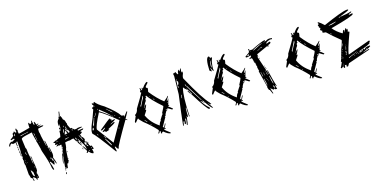

<svg xmlns="http://www.w3.org/2000/svg" viewBox="-16 -1585 4946 2494"><g transform="rotate(-20 2457.0 -337.5)"><path d="M140.6 -627 141.6 -646.5 139.6 -662.1Q131.8 -661.1 131.8 -629.9ZM232.4 -24.4 236.3 -25.4 235.4 -33.2 231.4 -32.2ZM227.5 -35.2 231.4 -36.1 230.5 -43.9 226.6 -43ZM205.1 -51.8 202.1 -106.4Q183.6 -139.6 176.8 -139.6Q179.7 -51.8 200.2 -51.8ZM448.2 -172.9 447.3 -180.7H443.4L444.3 -172.9ZM246.1 -152.3 244.1 -171.9H240.2L242.2 -152.3ZM474.6 -184.6 478.5 -185.5 474.6 -211.9H470.7ZM156.2 -234.4 155.3 -242.2H151.4L152.3 -234.4ZM169.9 -244.1 173.8 -245.1 172.9 -252.9 168.9 -252ZM153.3 -253.9 157.2 -254.9 155.3 -265.6H151.4ZM153.3 -281.2 157.2 -282.2 155.3 -293.9 151.4 -293ZM479.5 -342.8 483.4 -343.8 482.4 -351.6 478.5 -350.6ZM199.2 -346.7 194.3 -385.7H190.4V-373Q190.4 -366.2 188.5 -365.2Q193.4 -359.4 195.3 -346.7ZM408.2 -435.5 412.1 -436.5 410.2 -444.3 406.2 -443.4ZM387.7 -467.8 391.6 -468.8 390.6 -476.6 386.7 -475.6ZM385.7 -479.5 389.6 -480.5 388.7 -516.6 385.7 -534.2H381.8Q383.8 -491.2 385.7 -479.5ZM380.9 -542 384.8 -543 385.7 -566.4Q380.9 -573.2 379.9 -578.1L376 -577.1ZM207 -600.6Q252 -607.4 272.5 -614.3Q280.3 -611.3 284.2 -611.3L292 -616.2L299.8 -613.3Q305.7 -618.2 318.4 -620.1V-624Q288.1 -620.1 288.1 -617.2V-616.2L279.3 -619.1L206.1 -608.4ZM217.8 4.9 212.9 -1 209 -20.5Q182.6 -44.9 178.7 -44.9L174.8 -43L173.8 -23.4L180.7 -2L173.8 3.9H169.9L165 -34.2L146.5 -47.9Q139.6 -91.8 135.7 -96.7Q135.7 -221.7 136.7 -228.5L132.8 -234.4L130.9 -278.3L138.7 -279.3L129.9 -305.7Q137.7 -306.6 137.7 -346.7L135.7 -405.3Q142.6 -406.2 142.6 -551.8L127 -550.8L126 -522.5L127 -495.1L119.1 -493.2L116.2 -548.8L108.4 -543.9L86.9 -540Q72.3 -540 64.5 -552.7Q44.9 -549.8 32.2 -521.5L31.2 -520.5Q24.4 -520.5 23.9 -525.9Q23.4 -531.2 23.4 -535.2Q39.1 -569.3 69.3 -574.2L88.9 -572.3Q106.4 -586.9 118.2 -587.9L116.2 -599.6Q112.3 -599.6 104.5 -601.6Q82 -594.7 74.2 -593.8Q73.2 -597.7 68.4 -605.5Q99.6 -618.2 118.2 -639.6L117.2 -652.3Q117.2 -670.9 126 -671.9Q134.8 -672.9 146.5 -691.4Q158.2 -668 159.2 -661.1L163.1 -662.1L161.1 -673.8H168.9L169.9 -666L173.8 -667L171.9 -696.3Q171.9 -713.9 178.7 -715.8Q187.5 -714.8 187.5 -705.1L186.5 -696.3H187.5Q194.3 -696.3 195.3 -684.6Q195.3 -676.8 190.4 -661.1L195.3 -654.3Q193.4 -647.5 193.4 -643.6Q193.4 -641.6 201.2 -639.6Q255.9 -646.5 351.6 -665V-681.6Q351.6 -732.4 362.3 -732.4Q364.3 -715.8 381.8 -708Q400.4 -712.9 400.4 -734.4V-743.2H408.2L416 -688.5Q416 -683.6 428.7 -679.7L427.7 -703.1Q427.7 -717.8 434.6 -718.8Q447.3 -701.2 449.2 -673.8L476.6 -678.7L477.5 -670.9Q452.1 -666 452.1 -656.2V-654.3L466.8 -655.3Q483.4 -655.3 484.4 -651.4Q491.2 -656.2 499 -658.2L500 -650.4L465.8 -640.6L466.8 -636.7Q491.2 -638.7 500 -638.7Q529.3 -638.7 530.3 -629.9L523.4 -625L457 -616.2Q449.2 -615.2 449.2 -576.2V-567.4Q454.1 -558.6 454.1 -552.7Q454.1 -545.9 452.1 -540Q452.1 -537.1 456.1 -537.1L455.1 -517.6L475.6 -370.1H479.5Q479.5 -404.3 474.6 -437.5H482.4Q491.2 -380.9 500 -282.2L501 -275.4L504.9 -276.4Q502.9 -322.3 501 -334L508.8 -335.9Q519.5 -252 519.5 -245.1Q519.5 -216.8 507.8 -197.3Q526.4 -137.7 527.3 -115.2Q527.3 -109.4 520.5 -108.4Q496.1 -202.1 487.3 -202.1L483.4 -201.2L491.2 -156.2L501 -161.1L502.9 -157.2V-151.4Q502.9 -105.5 489.3 -103.5Q460 -161.1 450.2 -161.1V-158.2Q450.2 -153.3 447.3 -153.3Q463.9 -97.7 469.7 -49.8L461.9 -44.9Q454.1 -44.9 447.3 -74.2Q443.4 -158.2 399.4 -324.2L394.5 -360.4Q394.5 -363.3 397.5 -363.3L393.6 -371.1Q380.9 -455.1 374 -474.6H377.9Q374 -482.4 360.4 -575.2L361.3 -594.7L353.5 -597.7L275.4 -586.9Q208 -577.1 208 -561.5L213.9 -435.5Q218.8 -431.6 222.7 -410.2Q222.7 -406.2 218.8 -404.3Q218.8 -402.3 220.7 -402.3H222.7Q221.7 -393.6 221.7 -383.8Q221.7 -354.5 233.4 -273.4Q233.4 -269.5 229.5 -268.6Q230.5 -265.6 234.4 -265.6L232.4 -245.1L238.3 -210.9H242.2L239.3 -257.8L247.1 -259.8Q255.9 -173.8 255.9 -134.8Q255.9 -103.5 249 -102.5Q242.2 -81.1 236.3 -80.1L242.2 -73.2L249 -21.5Q249 -16.6 238.3 -9.8Q238.3 -15.6 225.6 -19.5L226.6 -11.7Q226.6 3.9 217.8 4.9ZM243.2 -261.7 236.3 -308.6 244.1 -310.5 249 -268.6Q249 -263.7 243.2 -261.7ZM125 -317.4 124 -324.2 130.9 -326.2 132.8 -318.4ZM124 -352.5 120.1 -378.9 127.9 -380.9 131.8 -353.5ZM123 -387.7 118.2 -422.9 125 -423.8 129.9 -388.7ZM120.1 -434.6 117.2 -454.1 125 -455.1 127.9 -435.5ZM120.1 -461.9 117.2 -485.4 124 -486.3 127.9 -462.9Z M770.5 -519.5 778.3 -520.5 777.3 -524.4Q772.5 -531.2 772.5 -535.2Q775.4 -536.1 775.4 -539.1V-540L767.6 -539.1ZM804.7 -477.5 808.6 -478.5 805.7 -489.3Q794.9 -512.7 793.9 -522.5H790V-518.6Q790 -511.7 788.1 -506.8H789.1Q796.9 -506.8 804.7 -477.5ZM749 -451.2Q762.7 -489.3 762.7 -494.1L753.9 -497.1Q744.1 -470.7 744.1 -457Q744.1 -451.2 747.1 -451.2ZM802.7 -430.7 825.2 -433.6Q822.3 -450.2 811.5 -471.7L805.7 -465.8Q796.9 -465.8 789.1 -499Q784.2 -497.1 779.3 -482.4Q787.1 -468.8 793 -468.8L790 -460.9L792 -449.2L799.8 -454.1Q800.8 -446.3 804.7 -446.3Q802.7 -442.4 802.7 -437.5ZM752.9 -423.8 791 -428.7Q791 -432.6 778.3 -459Q781.2 -464.8 781.2 -468.8V-470.7Q777.3 -470.7 772.9 -470.2Q768.6 -469.7 752 -427.7ZM864.3 -439.5V-442.4Q864.3 -451.2 872.1 -463.9Q872.1 -467.8 868.2 -467.8V-465.8Q868.2 -456.1 857.4 -454.1L860.4 -439.5ZM759.8 -404.3 774.4 -407.2V-411.1L758.8 -408.2ZM641.6 -370.1V-374L627 -373Q617.2 -373 614.3 -375Q610.4 -374 610.4 -370.1ZM738.3 -359.4Q742.2 -362.3 745.1 -363.3Q748 -364.3 749 -364.3Q753.9 -364.3 753.9 -361.3Q769.5 -371.1 791 -374L790 -377.9Q759.8 -374 759.8 -370.1L752 -373L736.3 -371.1ZM647.5 -337.9 655.3 -339.8 654.3 -343.8 646.5 -341.8ZM944.3 -282.2 951.2 -284.2Q949.2 -300.8 922.9 -353.5H918.9L919.9 -345.7Q942.4 -296.9 944.3 -282.2ZM875 -300.8 878.9 -301.8V-305.7Q874 -310.5 873 -318.4L880.9 -320.3Q870.1 -335 869.1 -341.8H865.2L864.3 -325.2ZM639.6 -176.8 643.6 -177.7 642.6 -184.6 638.7 -183.6ZM1023.4 -140.6 1020.5 -156.2H1016.6L1017.6 -152.3Q1017.6 -146.5 1015.6 -140.6ZM984.4 -112.3 987.3 -114.3V-118.2Q983.4 -123 981.4 -127.9L973.6 -127Q983.4 -118.2 984.4 -112.3ZM605.5 3.9 637.7 -165Q636.7 -168.9 632.8 -168.9Q616.2 -77.1 603.5 -74.2V-75.2Q603.5 -86.9 635.7 -207L642.6 -209V-203.1Q642.6 -197.3 641.6 -192.4Q641.6 -189.5 645.5 -189.5V-190.4Q645.5 -202.1 670.9 -286.1Q669.9 -290 666 -290L667 -283.2L659.2 -282.2V-285.2Q666 -300.8 666 -312.5V-317.4L656.2 -318.4Q644.5 -318.4 633.8 -314.5Q632.8 -321.3 627 -321.3Q622.1 -320.3 622.1 -317.4V-316.4H593.8L626 -340.8Q611.3 -338.9 602.5 -338.9Q587.9 -338.9 586.9 -343.8L601.6 -364.3L581.1 -371.1H579.1Q577.1 -371.1 577.1 -372.1Q577.1 -375 585 -385.7V-381.8L593.8 -385.7Q596.7 -385.7 596.7 -382.8Q608.4 -392.6 619.1 -393.6L627 -391.6Q644.5 -405.3 687.5 -414.1Q700.2 -446.3 703.1 -494.1L710 -495.1L711.9 -487.3Q716.8 -488.3 726.6 -521.5Q726.6 -524.4 723.6 -524.4H722.7V-522.5Q722.7 -512.7 709 -510.7L708 -514.6Q711.9 -534.2 716.8 -536.1Q719.7 -529.3 724.6 -529.3Q732.4 -529.3 732.4 -535.2Q732.4 -541 727.5 -541Q734.4 -568.4 734.4 -576.2V-578.1L718.8 -551.8L716.8 -569.3Q716.8 -629.9 752 -646.5Q746.1 -652.3 746.1 -656.2Q761.7 -659.2 777.3 -731.4L785.2 -732.4L786.1 -729.5Q777.3 -672.9 767.6 -671.9L768.6 -664.1L779.3 -673.8Q793.9 -647.5 797.9 -614.3H799.8Q815.4 -614.3 823.2 -558.6L827.1 -559.6L826.2 -532.2Q845.7 -473.6 854.5 -473.6L862.3 -478.5Q870.1 -472.7 894.5 -443.4L924.8 -444.3Q929.7 -445.3 936.5 -449.2L965.8 -450.2Q995.1 -450.2 996.1 -442.4Q993.2 -442.4 993.2 -439.5Q977.5 -438.5 930.7 -427.7L929.7 -424.8L930.7 -421.9L929.7 -416H930.7Q932.6 -416 933.6 -414.1Q973.6 -419.9 1003.9 -419.9V-418.9Q1003.9 -412.1 996.1 -406.2Q978.5 -405.3 959 -398.4L960.9 -386.7H964.8Q972.7 -386.7 973.6 -380.9Q960.9 -365.2 937.5 -356.4Q946.3 -344.7 950.2 -323.2H946.3L947.3 -315.4L955.1 -319.3Q963.9 -310.5 975.6 -283.2Q973.6 -279.3 973.6 -272.5L974.6 -263.7L965.8 -265.6L968.8 -246.1L973.6 -240.2L966.8 -234.4Q958 -243.2 957 -249Q953.1 -249 953.1 -245.1Q958 -238.3 959 -233.4L952.1 -229.5Q962.9 -210.9 962.9 -204.1H966.8V-211.9Q974.6 -210.9 975.1 -205.1Q975.6 -199.2 976.6 -193.4L967.8 -196.3L968.8 -192.4Q985.4 -185.5 986.3 -179.7H990.2L989.3 -191.4L979.5 -202.1V-203.1Q979.5 -206.1 982.4 -207Q977.5 -214.8 975.6 -225.6L984.4 -222.7L972.7 -252L980.5 -252.9Q981.4 -241.2 989.3 -241.2Q987.3 -234.4 987.3 -226.6L991.2 -227.5L1002 -236.3Q1005.9 -231.4 1007.8 -225.6L992.2 -223.6Q1002 -210.9 1004.9 -194.3Q1001 -193.4 1001 -189.5H1002Q1008.8 -189.5 1019.5 -168L1027.3 -173.8H1031.2L1045.9 -125L1025.4 -126L1018.6 -122.1L1023.4 -114.3L1026.4 -86.9Q1026.4 -73.2 1017.6 -70.3Q986.3 -80.1 967.8 -115.2Q963.9 -113.3 951.2 -100.6H950.2Q944.3 -100.6 938.5 -110.4Q951.2 -117.2 951.2 -122.1V-130.9Q918.9 -189.5 916 -209Q933.6 -194.3 955.1 -147.5H959Q958 -156.2 954.1 -163.1L956.1 -170.9Q951.2 -176.8 950.2 -186.5Q950.2 -189.5 953.1 -190.4Q946.3 -211.9 893.6 -314.5H889.6L890.6 -306.6Q894.5 -302.7 898.4 -280.3Q891.6 -282.2 887.7 -282.2H885.7Q886.7 -278.3 915 -212.9Q907.2 -212.9 876 -268.6Q877.9 -275.4 877.9 -282.2V-286.1H876Q861.3 -286.1 842.8 -337.9L823.2 -338.9Q811.5 -337.9 789.1 -331.1Q782.2 -333 768.6 -333Q752 -333 721.7 -327.1V-320.3Q721.7 -297.9 710 -254.9Q700.2 -253.9 683.6 -118.2H690.4V-110.4Q684.6 -110.4 679.7 -113.3L686.5 -94.7Q668.9 -59.6 666 -58.6Q660.2 -60.5 656.2 -60.5H654.3L642.6 -3.9L621.1 -2L626 -22.5L614.3 -20.5V-13.7Q614.3 -8.8 612.3 -8.8L617.2 -1V2.9ZM655.3 -256.8 653.3 -268.6 660.2 -270.5 661.1 -265.6Q661.1 -258.8 655.3 -256.8ZM647.5 -233.4 646.5 -241.2H653.3V-239.3Q653.3 -233.4 647.5 -233.4ZM650.4 -217.8H648.4Q642.6 -217.8 640.6 -224.6Q640.6 -232.4 647.5 -233.4ZM907.2 -246.1 900.4 -268.6 908.2 -270.5 915 -247.1ZM703.1 -198.2 702.1 -204.1Q702.1 -213.9 708 -215.8L709 -205.1Q709 -200.2 703.1 -198.2ZM921.9 -228.5H920.9Q914.1 -228.5 912.1 -239.3L919.9 -240.2ZM910.2 -164.1 903.3 -187.5H907.2Q908.2 -180.7 918 -166ZM604.5 18.6V14.6Q604.5 7.8 610.4 6.8L612.3 17.6ZM599.6 67.4 594.7 59.6Q599.6 47.9 599.6 42V40L607.4 38.1Q607.4 66.4 599.6 67.4Z M1269.5 -274.4Q1260.7 -274.4 1259.8 -291Q1249 -286.1 1237.3 -285.2Q1227.5 -285.2 1227.5 -293.9Q1274.4 -322.3 1275.4 -328.1L1274.4 -332Q1267.6 -332 1226.6 -310.5Q1217.8 -315.4 1212.9 -315.4V-320.3Q1359.4 -421.9 1372.1 -422.9L1381.8 -408.2Q1377 -408.2 1377 -404.3Q1391.6 -404.3 1392.6 -396.5Q1382.8 -394.5 1382.8 -387.7L1383.8 -386.7Q1403.3 -388.7 1426.8 -393.6L1432.6 -385.7Q1421.9 -376 1358.4 -349.6V-344.7L1363.3 -345.7Q1392.6 -359.4 1405.3 -360.4Q1416 -359.4 1416 -352.5Q1404.3 -336.9 1307.6 -297.9V-293L1316.4 -293.9V-285.2Q1311.5 -285.2 1269.5 -274.4ZM1245.1 -634.8V-643.6H1240.2L1241.2 -634.8ZM1283.2 -85.9Q1282.2 -113.3 1228.5 -195.3H1224.6V-190.4Q1266.6 -94.7 1279.3 -85.9ZM1245.1 -196.3 1246.1 -200.2Q1226.6 -235.4 1221.7 -235.4V-231.4Q1238.3 -196.3 1245.1 -196.3ZM1447.3 -259.8V-270.5Q1439.5 -268.6 1439.5 -261.7V-259.8ZM1153.3 -267.6 1162.1 -268.6Q1157.2 -275.4 1157.2 -285.2H1148.4Q1153.3 -277.3 1153.3 -267.6ZM1503.9 -379.9 1502.9 -388.7Q1496.1 -388.7 1485.4 -396.5Q1486.3 -385.7 1499 -379.9ZM1127 -350.6Q1134.8 -376 1134.8 -378.9L1125 -382.8L1113.3 -359.4V-350.6ZM1452.1 -430.7Q1451.2 -439.5 1442.4 -439.5L1443.4 -430.7ZM1424.8 -429.7V-434.6H1423.8Q1416 -434.6 1416 -446.3H1411.1L1412.1 -437.5ZM1146.5 -396.5 1185.5 -497.1V-502L1180.7 -501Q1180.7 -493.2 1141.6 -418.9L1142.6 -396.5ZM1189.5 -510.7Q1198.2 -510.7 1198.2 -518.6V-525.4Q1189.5 -523.4 1189.5 -517.6ZM1312.5 -109.4 1483.4 -356.4 1482.4 -360.4Q1321.3 -516.6 1268.6 -545.9Q1168 -388.7 1167 -343.8ZM1436.5 -484.4Q1435.5 -495.1 1374 -551.8V-555.7H1365.2Q1428.7 -484.4 1436.5 -484.4ZM1211.9 -521.5 1222.7 -557.6Q1215.8 -556.6 1207 -525.4V-521.5ZM1407.2 -446.3V-450.2Q1370.1 -497.1 1280.3 -579.1L1272.5 -559.6Q1300.8 -541 1407.2 -446.3ZM1257.8 -582Q1265.6 -583 1265.6 -588.9V-595.7Q1257.8 -593.8 1257.8 -587.9ZM1305.7 10.7Q1128.9 -282.2 1093.8 -313.5L1092.8 -326.2Q1092.8 -367.2 1139.6 -454.1Q1151.4 -471.7 1211.9 -605.5Q1202.1 -620.1 1202.1 -628.9L1210 -633.8H1223.6Q1231.4 -646.5 1231.4 -658.2V-660.2Q1220.7 -660.2 1216.8 -682.6L1230.5 -683.6L1243.2 -675.8Q1245.1 -693.4 1255.9 -693.4Q1280.3 -650.4 1363.3 -591.8Q1494.1 -472.7 1524.4 -411.1Q1525.4 -402.3 1560.5 -396.5L1561.5 -387.7L1557.6 -378.9H1561.5Q1561.5 -384.8 1612.3 -435.5L1617.2 -426.8L1563.5 -346.7Q1569.3 -346.7 1583 -326.2V-322.3L1559.6 -337.9Q1353.5 -48.8 1353.5 -27.3Q1353.5 -14.6 1344.7 -14.6Q1334 -14.6 1315.4 -55.7Q1307.6 -54.7 1307.6 -48.8L1314.5 5.9Z M2109.4 -272.5Q2104.5 -281.2 2104.5 -286.1Q2095.7 -285.2 2095.7 -277.3Q2104.5 -272.5 2109.4 -272.5ZM1854.5 -161.1V-169.9H1844.7Q1846.7 -161.1 1854.5 -161.1ZM1817.4 -211.9V-216.8Q1793.9 -249 1789.1 -249V-244.1Q1810.5 -211.9 1817.4 -211.9ZM2151.4 -355.5V-365.2H2146.5V-355.5ZM2007.8 -448.2Q1998 -471.7 1984.4 -471.7Q1984.4 -465.8 2007.8 -448.2ZM1956.1 -508.8V-518.6H1952.1V-508.8ZM1952.1 -114.3Q1971.7 -166 1989.3 -166L1984.4 -174.8Q2035.2 -244.1 2040 -244.1L2035.2 -253.9Q2082 -324.2 2082 -336.9Q1962.9 -460 1918.9 -537.1V-541Q1916 -541 1905.3 -527.3L1910.2 -518.6V-513.7Q1891.6 -513.7 1891.6 -476.6Q1866.2 -451.2 1844.7 -402.3V-397.5H1849.6Q1849.6 -416 1877.9 -434.6V-425.8Q1860.4 -389.6 1844.7 -370.1V-365.2L1854.5 -370.1V-360.4Q1854.5 -356.4 1812.5 -304.7Q1848.6 -197.3 1952.1 -114.3ZM1807.6 -425.8Q1858.4 -510.7 1873 -527.3Q1873 -538.1 1877.9 -545.9V-550.8H1873L1822.3 -466.8Q1822.3 -462.9 1803.7 -439.5V-425.8ZM2109.4 -272.5V-262.7L2100.6 -267.6L2072.3 -225.6Q2072.3 -203.1 2053.7 -203.1L2058.6 -193.4L1989.3 -91.8H1984.4Q1990.2 -68.4 1998 -68.4Q1998 -76.2 2021.5 -110.4V-114.3H2030.3V-110.4L2002.9 -63.5L2011.7 -49.8V-44.9H2007.8L1993.2 -54.7L1989.3 -44.9Q1989.3 -37.1 2053.7 19.5V29.3Q2021.5 29.3 1965.8 -26.4Q1958 -21.5 1947.3 -21.5L1952.1 -12.7L1942.4 -7.8L1933.6 -12.7L1937.5 -36.1Q1937.5 -44.9 1923.8 -44.9Q1923.8 -31.2 1905.3 -17.6L1900.4 -26.4Q1918.9 -45.9 1918.9 -63.5Q1848.6 -155.3 1766.6 -230.5Q1719.7 -282.2 1719.7 -295.9Q1711.9 -295.9 1673.8 -253.9Q1664.1 -253.9 1664.1 -267.6L1696.3 -328.1Q1696.3 -333 1701.2 -333Q1696.3 -341.8 1696.3 -351.6Q1736.3 -371.1 1748 -420.9Q1858.4 -570.3 1873 -597.7Q1866.2 -597.7 1859.4 -611.3Q1873 -626 1873 -634.8L1868.2 -657.2H1873Q1883.8 -657.2 1886.7 -625H1896.5V-653.3H1905.3V-638.7Q1910.2 -638.7 1942.4 -675.8Q1970.7 -704.1 1989.3 -704.1L1993.2 -694.3V-690.4Q1952.1 -652.3 1952.1 -648.4V-634.8Q1970.7 -631.8 1970.7 -620.1Q1970.7 -611.3 1960.9 -579.1V-574.2Q2036.1 -460 2114.3 -388.7Q2173.8 -430.7 2178.7 -439.5H2183.6V-434.6Q2149.4 -393.6 2146.5 -378.9Q2155.3 -378.9 2174.8 -407.2V-402.3L2146.5 -323.2Q2156.2 -322.3 2156.2 -309.6H2151.4L2141.6 -314.5V-304.7Q2148.4 -304.7 2188.5 -262.7Q2188.5 -253.9 2174.8 -253.9Q2137.7 -278.3 2123 -291Q2116.2 -272.5 2109.4 -272.5Z M2363.3 -594.7 2362.3 -604.5H2357.4L2358.4 -594.7ZM2342.8 -347.7 2347.7 -348.6V-352.5Q2347.7 -363.3 2353.5 -385.7L2351.6 -394.5H2347.7Q2347.7 -386.7 2341.8 -356.4ZM2576.2 -238.3 2575.2 -247.1 2459 -475.6H2450.2Q2451.2 -466.8 2572.3 -238.3ZM2445.3 -478.5 2454.1 -479.5Q2448.2 -486.3 2447.3 -502H2438.5ZM2341.8 -491.2 2350.6 -492.2Q2350.6 -497.1 2354.5 -506.8Q2348.6 -514.6 2347.7 -520.5Q2370.1 -535.2 2370.1 -565.4V-573.2H2369.1Q2361.3 -573.2 2358.4 -590.8H2354.5ZM2292 4.9Q2291 0 2286.1 0Q2299.8 -65.4 2302.7 -65.4Q2297.9 -73.2 2295.9 -88.9L2291 -86.9Q2287.1 -16.6 2273.4 -16.6Q2266.6 -16.6 2265.6 -25.4Q2271.5 -42 2271.5 -57.6L2257.8 -55.7Q2252 -2.9 2235.4 -2.9Q2265.6 -161.1 2322.3 -411.1L2347.7 -653.3L2344.7 -681.6Q2344.7 -690.4 2356.4 -690.4Q2362.3 -690.4 2367.2 -688.5Q2368.2 -698.2 2379.9 -698.2Q2381.8 -684.6 2398.4 -659.2L2407.2 -661.1Q2407.2 -691.4 2428.7 -713.9L2432.6 -685.5L2457 -720.7L2460.9 -721.7Q2460.9 -705.1 2448.2 -664.1L2460.9 -675.8H2465.8L2468.8 -652.3Q2447.3 -612.3 2447.3 -585.9Q2593.8 -252.9 2667 -168.9Q2663.1 -168 2663.1 -164.1Q2669.9 -164.1 2677.7 -151.4L2669.9 -145.5Q2645.5 -157.2 2643.6 -175.8L2638.7 -174.8Q2639.6 -169.9 2683.6 -96.7L2675.8 -95.7Q2655.3 -104.5 2586.9 -230.5L2582 -228.5L2583 -220.7Q2588.9 -211.9 2588.9 -207Q2582 -207 2557.6 -235.4L2559.6 -226.6Q2606.4 -140.6 2640.6 -115.2V-103.5Q2640.6 -96.7 2632.8 -95.7Q2607.4 -95.7 2476.6 -356.4Q2484.4 -359.4 2484.4 -362.3Q2450.2 -436.5 2439.5 -445.3L2425.8 -444.3Q2411.1 -473.6 2403.3 -473.6Q2364.3 -366.2 2358.4 -109.4L2360.4 -95.7L2350.6 -93.8Q2350.6 -188.5 2356.4 -214.8L2347.7 -213.9Q2336.9 -134.8 2336.9 -92.8L2328.1 -91.8L2326.2 -110.4L2322.3 -109.4Q2301.8 3.9 2292 4.9ZM2589.8 -193.4 2588.9 -202.1 2598.6 -203.1 2599.6 -194.3ZM2475.6 -366.2H2470.7Q2462.9 -366.2 2443.4 -409.2L2451.2 -414.1Q2475.6 -370.1 2475.6 -366.2ZM2445.3 -427.7H2438.5Q2431.6 -427.7 2430.7 -436.5Q2445.3 -436.5 2445.3 -427.7Z M3175.8 -272.5Q3170.9 -281.2 3170.9 -286.1Q3162.1 -285.2 3162.1 -277.3Q3170.9 -272.5 3175.8 -272.5ZM2920.9 -161.1V-169.9H2911.1Q2913.1 -161.1 2920.9 -161.1ZM2883.8 -211.9V-216.8Q2860.4 -249 2855.5 -249V-244.1Q2877 -211.9 2883.8 -211.9ZM3217.8 -355.5V-365.2H3212.9V-355.5ZM3074.2 -448.2Q3064.5 -471.7 3050.8 -471.7Q3050.8 -465.8 3074.2 -448.2ZM3022.5 -508.8V-518.6H3018.6V-508.8ZM3018.6 -114.3Q3038.1 -166 3055.7 -166L3050.8 -174.8Q3101.6 -244.1 3106.4 -244.1L3101.6 -253.9Q3148.4 -324.2 3148.4 -336.9Q3029.3 -460 2985.4 -537.1V-541Q2982.4 -541 2971.7 -527.3L2976.6 -518.6V-513.7Q2958 -513.7 2958 -476.6Q2932.6 -451.2 2911.1 -402.3V-397.5H2916Q2916 -416 2944.3 -434.6V-425.8Q2926.8 -389.6 2911.1 -370.1V-365.2L2920.9 -370.1V-360.4Q2920.9 -356.4 2878.9 -304.7Q2915 -197.3 3018.6 -114.3ZM2874 -425.8Q2924.8 -510.7 2939.5 -527.3Q2939.5 -538.1 2944.3 -545.9V-550.8H2939.5L2888.7 -466.8Q2888.7 -462.9 2870.1 -439.5V-425.8ZM3175.8 -272.5V-262.7L3167 -267.6L3138.7 -225.6Q3138.7 -203.1 3120.1 -203.1L3125 -193.4L3055.7 -91.8H3050.8Q3056.6 -68.4 3064.5 -68.4Q3064.5 -76.2 3087.9 -110.4V-114.3H3096.7V-110.4L3069.3 -63.5L3078.1 -49.8V-44.9H3074.2L3059.6 -54.7L3055.7 -44.9Q3055.7 -37.1 3120.1 19.5V29.3Q3087.9 29.3 3032.2 -26.4Q3024.4 -21.5 3013.7 -21.5L3018.6 -12.7L3008.8 -7.8L3000 -12.7L3003.9 -36.1Q3003.9 -44.9 2990.2 -44.9Q2990.2 -31.2 2971.7 -17.6L2966.8 -26.4Q2985.4 -45.9 2985.4 -63.5Q2915 -155.3 2833 -230.5Q2786.1 -282.2 2786.1 -295.9Q2778.3 -295.9 2740.2 -253.9Q2730.5 -253.9 2730.5 -267.6L2762.7 -328.1Q2762.7 -333 2767.6 -333Q2762.7 -341.8 2762.7 -351.6Q2802.7 -371.1 2814.5 -420.9Q2924.8 -570.3 2939.5 -597.7Q2932.6 -597.7 2925.8 -611.3Q2939.5 -626 2939.5 -634.8L2934.6 -657.2H2939.5Q2950.2 -657.2 2953.1 -625H2962.9V-653.3H2971.7V-638.7Q2976.6 -638.7 3008.8 -675.8Q3037.1 -704.1 3055.7 -704.1L3059.6 -694.3V-690.4Q3018.6 -652.3 3018.6 -648.4V-634.8Q3037.1 -631.8 3037.1 -620.1Q3037.1 -611.3 3027.3 -579.1V-574.2Q3102.5 -460 3180.7 -388.7Q3240.2 -430.7 3245.1 -439.5H3250V-434.6Q3215.8 -393.6 3212.9 -378.9Q3221.7 -378.9 3241.2 -407.2V-402.3L3212.9 -323.2Q3222.7 -322.3 3222.7 -309.6H3217.8L3208 -314.5V-304.7Q3214.8 -304.7 3254.9 -262.7Q3254.9 -253.9 3241.2 -253.9Q3204.1 -278.3 3189.5 -291Q3182.6 -272.5 3175.8 -272.5ZM2857.4 -739.3 2865.2 -727.5V-719.7L2861.3 -711.9H2869.1L2880.9 -719.7Q2888.7 -718.8 2888.7 -711.9V-704.1Q2864.3 -660.2 2853.5 -567.4L2857.4 -547.9L2849.6 -543.9Q2841.8 -543.9 2841.8 -551.8H2845.7Q2830.1 -572.3 2830.1 -590.8H2826.2V-567.4L2830.1 -547.9L2822.3 -543.9Q2822.3 -546.9 2802.7 -563.5Q2809.6 -739.3 2853.5 -739.3ZM2853.5 -700.2V-692.4H2857.4V-700.2ZM2837.9 -610.4Q2841.8 -603.5 2841.8 -590.8H2845.7Q2857.4 -675.8 2857.4 -684.6Q2847.7 -684.6 2837.9 -610.4Z M3679.7 -690.4V-686.5H3700.2Q3709 -684.6 3709 -677.7L3704.1 -669.9Q3682.6 -673.8 3679.7 -673.8Q3618.2 -660.2 3618.2 -641.6V-636.7L3659.2 -649.4H3663.1Q3671.9 -648.4 3671.9 -641.6V-636.7Q3671.9 -623 3626 -612.3V-608.4Q3638.7 -608.4 3638.7 -599.6Q3634.8 -599.6 3634.8 -595.7L3610.4 -604.5L3458 -550.8V-538.1L3461.9 -517.6H3454.1V-526.4H3450.2V-513.7L3511.7 -254.9H3515.6V-258.8Q3506.8 -287.1 3506.8 -308.6H3515.6V-303.7Q3536.1 -154.3 3556.6 -78.1V-74.2Q3548.8 -74.2 3548.8 -94.7H3543.9Q3543.9 -89.8 3540 -82Q3548.8 -46.9 3548.8 -41H3527.3L3511.7 -57.6Q3511.7 -44.9 3502.9 -44.9L3465.8 -78.1Q3474.6 -27.3 3482.4 -3.9L3474.6 0L3454.1 -57.6Q3439.5 -57.6 3433.6 -106.4H3437.5L3400.4 -336.9H3408.2Q3404.3 -365.2 3400.4 -374H3404.3L3400.4 -381.8V-394.5Q3400.4 -398.4 3404.3 -398.4L3396.5 -422.9H3400.4L3396.5 -431.6V-456.1H3387.7V-476.6H3383.8V-489.3Q3383.8 -499 3376 -526.4H3351.6Q3342.8 -526.4 3342.8 -534.2Q3355.5 -543 3372.1 -543V-567.4Q3342.8 -558.6 3322.3 -558.6H3314.5Q3308.6 -558.6 3301.8 -571.3L3363.3 -608.4Q3363.3 -611.3 3372.1 -628.9L3367.2 -649.4L3376 -653.3Q3383.8 -653.3 3383.8 -616.2H3387.7V-632.8H3392.6L3417 -628.9Q3575.2 -690.4 3610.4 -690.4L3614.3 -682.6L3610.4 -673.8H3618.2Q3653.3 -690.4 3679.7 -690.4ZM3589.8 -669.9V-666H3593.8Q3601.6 -669.9 3605.5 -669.9V-673.8H3601.6Q3593.8 -669.9 3589.8 -669.9ZM3424.8 -616.2Q3428.7 -616.2 3428.7 -612.3Q3553.7 -662.1 3560.5 -662.1V-666H3556.6Q3466.8 -642.6 3424.8 -616.2ZM3523.4 -616.2V-608.4Q3548.8 -612.3 3548.8 -620.1H3543.9ZM3478.5 -595.7V-591.8H3482.4Q3505.9 -604.5 3515.6 -604.5V-608.4H3506.8Q3486.3 -595.7 3478.5 -595.7ZM3326.2 -571.3H3346.7Q3355.5 -571.3 3355.5 -579.1V-587.9H3351.6Q3326.2 -578.1 3326.2 -571.3ZM3461.9 -497.1H3470.7V-489.3H3461.9ZM3491.2 -377.9H3499V-370.1H3491.2ZM3495.1 -357.4H3502.9V-349.6H3495.1ZM3499 -340.8H3506.8V-333H3499ZM3420.9 -316.4V-308.6L3428.7 -254.9H3433.6V-262.7Q3424.8 -303.7 3424.8 -316.4ZM3482.4 -316.4V-299.8H3486.3V-316.4ZM3450.2 -299.8 3458 -258.8H3461.9L3454.1 -299.8ZM3486.3 -288.1V-275.4L3491.2 -254.9H3495.1V-267.6Q3491.2 -275.4 3491.2 -279.3Q3495.1 -279.3 3495.1 -283.2ZM3506.8 -234.4V-225.6Q3511.7 -161.1 3523.4 -123H3527.3V-135.7Q3527.3 -161.1 3511.7 -234.4ZM3428.7 -221.7V-213.9L3441.4 -127H3445.3V-148.4Q3445.3 -168.9 3433.6 -221.7ZM3465.8 -217.8V-210H3470.7V-217.8ZM3470.7 -201.2V-189.5H3474.6V-201.2ZM3474.6 -180.7V-172.9H3478.5V-180.7ZM3511.7 -102.5V-90.8Q3519.5 -61.5 3527.3 -61.5V-82Q3515.6 -95.7 3515.6 -102.5Z M4201.2 -272.5Q4196.3 -281.2 4196.3 -286.1Q4187.5 -285.2 4187.5 -277.3Q4196.3 -272.5 4201.2 -272.5ZM3946.3 -161.1V-169.9H3936.5Q3938.5 -161.1 3946.3 -161.1ZM3909.2 -211.9V-216.8Q3885.7 -249 3880.9 -249V-244.1Q3902.3 -211.9 3909.2 -211.9ZM4243.2 -355.5V-365.2H4238.3V-355.5ZM4099.6 -448.2Q4089.8 -471.7 4076.2 -471.7Q4076.2 -465.8 4099.6 -448.2ZM4047.9 -508.8V-518.6H4043.9V-508.8ZM4043.9 -114.3Q4063.5 -166 4081.1 -166L4076.2 -174.8Q4127 -244.1 4131.8 -244.1L4127 -253.9Q4173.8 -324.2 4173.8 -336.9Q4054.7 -460 4010.7 -537.1V-541Q4007.8 -541 3997.1 -527.3L4002 -518.6V-513.7Q3983.4 -513.7 3983.4 -476.6Q3958 -451.2 3936.5 -402.3V-397.5H3941.4Q3941.4 -416 3969.7 -434.6V-425.8Q3952.1 -389.6 3936.5 -370.1V-365.2L3946.3 -370.1V-360.4Q3946.3 -356.4 3904.3 -304.7Q3940.4 -197.3 4043.9 -114.3ZM3899.4 -425.8Q3950.2 -510.7 3964.8 -527.3Q3964.8 -538.1 3969.7 -545.9V-550.8H3964.8L3914.1 -466.8Q3914.1 -462.9 3895.5 -439.5V-425.8ZM4201.2 -272.5V-262.7L4192.4 -267.6L4164.1 -225.6Q4164.1 -203.1 4145.5 -203.1L4150.4 -193.4L4081.1 -91.8H4076.2Q4082 -68.4 4089.8 -68.4Q4089.8 -76.2 4113.3 -110.4V-114.3H4122.1V-110.4L4094.7 -63.5L4103.5 -49.8V-44.9H4099.6L4085 -54.7L4081.1 -44.9Q4081.1 -37.1 4145.5 19.5V29.3Q4113.3 29.3 4057.6 -26.4Q4049.8 -21.5 4039.1 -21.5L4043.9 -12.7L4034.2 -7.8L4025.4 -12.7L4029.3 -36.1Q4029.3 -44.9 4015.6 -44.9Q4015.6 -31.2 3997.1 -17.6L3992.2 -26.4Q4010.7 -45.9 4010.7 -63.5Q3940.4 -155.3 3858.4 -230.5Q3811.5 -282.2 3811.5 -295.9Q3803.7 -295.9 3765.6 -253.9Q3755.9 -253.9 3755.9 -267.6L3788.1 -328.1Q3788.1 -333 3793 -333Q3788.1 -341.8 3788.1 -351.6Q3828.1 -371.1 3839.8 -420.9Q3950.2 -570.3 3964.8 -597.7Q3958 -597.7 3951.2 -611.3Q3964.8 -626 3964.8 -634.8L3960 -657.2H3964.8Q3975.6 -657.2 3978.5 -625H3988.3V-653.3H3997.1V-638.7Q4002 -638.7 4034.2 -675.8Q4062.5 -704.1 4081.1 -704.1L4085 -694.3V-690.4Q4043.9 -652.3 4043.9 -648.4V-634.8Q4062.5 -631.8 4062.5 -620.1Q4062.5 -611.3 4052.7 -579.1V-574.2Q4127.9 -460 4206.1 -388.7Q4265.6 -430.7 4270.5 -439.5H4275.4V-434.6Q4241.2 -393.6 4238.3 -378.9Q4247.1 -378.9 4266.6 -407.2V-402.3L4238.3 -323.2Q4248 -322.3 4248 -309.6H4243.2L4233.4 -314.5V-304.7Q4240.2 -304.7 4280.3 -262.7Q4280.3 -253.9 4266.6 -253.9Q4229.5 -278.3 4214.8 -291Q4208 -272.5 4201.2 -272.5Z M4745.1 -696.3H4757.8Q4766.6 -695.3 4766.6 -686.5Q4749 -673.8 4641.6 -643.6V-638.7Q4743.2 -643.6 4794.9 -658.2V-653.3Q4794.9 -643.6 4753.9 -633.8V-624L4794.9 -628.9Q4803.7 -627.9 4803.7 -619.1Q4803.7 -594.7 4480.5 -538.1Q4522.5 -475.6 4591.8 -427.7H4596.7Q4607.4 -459 4621.1 -465.8L4625 -456.1Q4625 -445.3 4621.1 -436.5V-432.6H4625Q4625 -449.2 4650.4 -475.6H4658.2Q4658.2 -464.8 4654.3 -456.1V-451.2H4658.2V-460.9H4670.9V-451.2Q4670.9 -438.5 4663.1 -422.9Q4683.6 -422.9 4683.6 -413.1Q4575.2 -182.6 4575.2 -139.6L4877.9 -220.7H4886.7L4890.6 -210.9Q4890.6 -201.2 4877.9 -201.2L4881.8 -192.4Q4881.8 -173.8 4716.8 -134.8V-129.9H4728.5V-120.1H4716.8V-115.2H4724.6Q4755.9 -125 4761.7 -125L4757.8 -134.8Q4774.4 -139.6 4787.1 -148.4V-143.6L4783.2 -134.8H4798.8Q4798.8 -158.2 4865.2 -158.2H4870.1L4874 -148.4Q4847.7 -129.9 4820.3 -125V-134.8H4811.5L4815.4 -125Q4783.2 -110.4 4774.4 -110.4V-105.5H4778.3Q4782.2 -105.5 4844.7 -120.1L4848.6 -110.4Q4543 -33.2 4538.1 -33.2Q4517.6 0 4513.7 0H4497.1V-4.9L4501 -28.3L4493.2 -23.4L4480.5 -33.2Q4476.6 4.9 4467.8 4.9Q4455.1 4.9 4455.1 -23.4Q4438.5 -4.9 4422.9 -4.9L4418 -14.6Q4421.9 -14.6 4455.1 -77.1L4447.3 -90.8Q4460 -107.4 4504.9 -235.4Q4525.4 -270.5 4550.8 -340.8V-350.6Q4463.9 -433.6 4393.6 -513.7Q4351.6 -518.6 4351.6 -528.3L4356.4 -551.8Q4335 -551.8 4335 -576.2Q4343.8 -576.2 4343.8 -585.9V-595.7Q4331.1 -595.7 4331.1 -605.5V-610.4L4335 -619.1Q4327.1 -619.1 4327.1 -628.9V-633.8Q4327.1 -643.6 4343.8 -643.6V-648.4L4335 -663.1Q4336.9 -671.9 4343.8 -671.9Q4371.1 -654.3 4414.1 -605.5Q4679.7 -696.3 4745.1 -696.3ZM4617.2 -638.7V-633.8H4633.8L4637.7 -643.6H4633.8Q4626 -638.7 4617.2 -638.7ZM4460 -585.9V-581.1H4497.1Q4507.8 -581.1 4559.6 -595.7V-600.6H4554.7ZM4439.5 -485.4V-480.5Q4441.4 -480.5 4460 -460.9V-465.8Q4441.4 -485.4 4439.5 -485.4ZM4543 -302.7Q4543 -289.1 4534.2 -273.4V-268.6H4538.1Q4538.1 -280.3 4550.8 -297.9ZM4580.1 -273.4V-263.7H4584V-273.4ZM4571.3 -254.9Q4571.3 -243.2 4559.6 -215.8V-210.9H4563.5Q4575.2 -240.2 4575.2 -250V-254.9ZM4513.7 -225.6H4521.5V-235.4Q4513.7 -233.4 4513.7 -225.6ZM4504.9 -215.8V-206.1H4509.8V-215.8ZM4550.8 -197.3Q4546.9 -171.9 4546.9 -168H4554.7Q4554.7 -171.9 4559.6 -197.3ZM4493.2 -182.6V-172.9H4497.1V-182.6ZM4543 -163.1Q4543 -158.2 4538.1 -148.4H4546.9Q4546.9 -154.3 4550.8 -163.1ZM4480.5 -148.4V-134.8H4484.4V-148.4ZM4678.7 -139.6V-134.8H4687.5V-139.6ZM4658.2 -134.8V-129.9H4670.9V-134.8ZM4488.3 -129.9V-120.1H4493.2V-129.9ZM4563.5 -105.5V-95.7Q4585 -105.5 4650.4 -125V-129.9H4646.5Q4575.2 -105.5 4563.5 -105.5ZM4737.3 -134.8H4753.9V-129.9Q4739.3 -125 4737.3 -125ZM4471.7 -125V-115.2H4476.6V-125ZM4683.6 -125V-120.1H4695.3V-125ZM4667 -120.1V-115.2H4678.7V-120.1ZM4695.3 -115.2V-110.4H4708V-115.2ZM4637.7 -110.4V-105.5H4650.4V-110.4ZM4766.6 -110.4V-100.6H4770.5V-110.4ZM4463.9 -52.7V-43H4467.8V-52.7ZM4455.1 -38.1V-33.2H4463.9V-38.1Z"/></g></svg>

Font: Blackcraft
Style: Regular
Weight: 400
Designer: GGBotNet
Foundry: GGBotNet
Version: 1.00